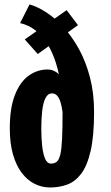

<svg xmlns="http://www.w3.org/2000/svg" viewBox="-20 -820 490 851"><path d="M206.1 -94.9 201.9 11Q165.8 11 133.6 -5.1Q101.4 -21.1 76.6 -53.6Q51.7 -86.1 37.6 -135.4Q23.4 -184.6 23.4 -251Q23.4 -340.4 45.8 -398.2Q68.2 -456.1 106.4 -484.1Q144.5 -512 191.4 -512Q212.8 -512 231.5 -498.8Q250.1 -485.5 265.8 -461.7Q281.5 -437.9 293.8 -406.4Q306 -374.9 314.9 -338L260.3 -284.1Q259.7 -304.2 256.9 -325.5Q254.1 -346.7 248.8 -365.2Q243.5 -383.6 234.1 -394.9Q224.8 -406.1 210.7 -406.1Q192.2 -406.1 181.8 -385.6Q171.4 -365.1 167.2 -330Q163 -294.8 163 -251Q163 -208.2 166.9 -172.8Q170.8 -137.4 180.1 -116.1Q189.4 -94.9 206.1 -94.9ZM110.9 -800.4Q146.9 -790.4 186.5 -764.3Q226.1 -738.3 263.4 -697.2Q300.7 -656.2 330.9 -600.8Q361.1 -545.4 379 -476Q397 -406.5 397 -324.3Q397 -216.9 381.6 -150.6Q366.3 -84.3 339.3 -49.2Q312.3 -14.1 277 -1.6Q241.7 11 201.9 11L206.1 -94.9Q222.4 -94.9 232.3 -103.8Q242.2 -112.7 247.7 -136.8Q253.1 -160.9 255.2 -206.2Q257.3 -251.5 257.3 -324.3Q257.3 -383.8 250.1 -438.1Q242.9 -492.4 228.3 -539.3Q213.7 -586.2 191.4 -623.1Q169.1 -659.9 138.6 -684.3Q108.1 -708.6 69.1 -717.7ZM275.4 -774.9 325.6 -708.6 147.4 -580.6 89.7 -645.4Z"/></svg>

Font: League Mono Thin Condensed
Style: Regular
Weight: 100
Width: 1
Designer: Tyler Finck
Foundry: The League of Moveable Type / Tyler Finck
Version: Version 2.300;RELEASE